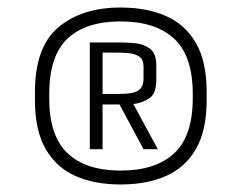

<svg xmlns="http://www.w3.org/2000/svg" viewBox="-20 -861 644 511"><path d="M301 -370Q232 -370 181 -392.5Q130 -415 101.5 -464.5Q73 -514 73 -594V-616Q73 -736 135.5 -788.5Q198 -841 301 -841Q370 -841 421.5 -818.5Q473 -796 501.5 -746.5Q530 -697 530 -616V-594Q530 -514 501.5 -464.5Q473 -415 421.5 -392.5Q370 -370 301 -370ZM301 -407Q394 -407 443.5 -453Q493 -499 493 -599V-611Q493 -712 443.5 -758Q394 -804 301 -804Q208 -804 159.5 -758Q111 -712 111 -611V-599Q111 -499 160 -453Q209 -407 301 -407ZM219 -464V-748H301Q318 -748 340 -746Q362 -744 379 -731.5Q396 -719 396 -687V-648Q396 -612 377.5 -599.5Q359 -587 335 -584L400 -464H362L298 -583H253V-464ZM253 -611H299Q334 -611 348 -620Q362 -629 362 -653V-684Q362 -703 350.5 -710.5Q339 -718 323 -719.5Q307 -721 294 -721H253Z"/></svg>

Font: Matangi Medium
Style: Regular
Weight: 500
Designer: Prashant Pant
Foundry: The Graphic Ant
Version: Version 3.002